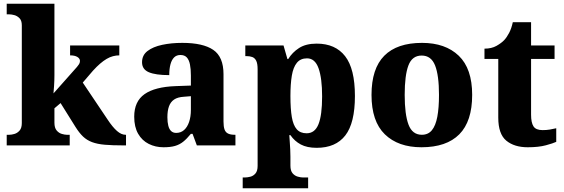

<svg xmlns="http://www.w3.org/2000/svg" viewBox="-20 -780 3023 1030"><path d="M16 0V-57H30Q42 -57 57.5 -61.5Q73 -66 85 -79.5Q97 -93 97 -120V-644Q97 -670 84.5 -682.5Q72 -695 56.5 -699Q41 -703 30 -703H16V-760H272V-377Q272 -364 271.5 -348.5Q271 -333 270 -318.5Q269 -304 268 -293.5Q267 -283 267 -279L393 -421Q400 -429 403.5 -435Q407 -441 408 -445.5Q409 -450 409 -453Q409 -466 395 -474.5Q381 -483 356 -483V-536H620V-483Q603 -483 586 -478.5Q569 -474 552 -464Q535 -454 517 -438.5Q499 -423 479 -401L424 -337L557 -139Q584 -98 607.5 -77.5Q631 -57 653 -57H656V0H642Q583 0 542.5 -3.5Q502 -7 474 -17.5Q446 -28 425.5 -47.5Q405 -67 385 -99L305 -227L272 -199V-122Q272 -94 284 -80Q296 -66 312 -61.5Q328 -57 338 -57H354V0Z M857 10Q814 10 778 -8Q742 -26 721 -62.5Q700 -99 700 -154Q700 -236 755.5 -275Q811 -314 922 -318L1004 -321V-375Q1004 -410 999 -434.5Q994 -459 982 -472Q970 -485 948 -485Q927 -485 914 -472Q901 -459 894.5 -435Q888 -411 888 -377Q815 -377 778.5 -392.5Q742 -408 742 -446Q742 -484 771.5 -506.5Q801 -529 850 -539.5Q899 -550 958 -550Q1069 -550 1124 -512.5Q1179 -475 1179 -382V-128Q1179 -101 1184.5 -85.5Q1190 -70 1203.5 -63.5Q1217 -57 1239 -57H1243V0H1036L1013 -62H1004Q982 -35 962.5 -19.5Q943 -4 918.5 3Q894 10 857 10ZM925 -67Q950 -67 967.5 -82.5Q985 -98 994.5 -126Q1004 -154 1004 -191V-264L967 -261Q933 -259 914 -246Q895 -233 886.5 -209.5Q878 -186 878 -151Q878 -124 883 -105Q888 -86 898.5 -76.5Q909 -67 925 -67Z M1282 230V172H1295Q1307 172 1323 168Q1339 164 1350.5 150.5Q1362 137 1362 110V-408Q1362 -439 1354.5 -454Q1347 -469 1333.5 -474Q1320 -479 1302 -479H1296V-536H1501L1522 -463H1526Q1548 -499 1584.5 -522.5Q1621 -546 1679 -546Q1779 -546 1831.5 -478.5Q1884 -411 1884 -265Q1884 -120 1832.5 -53.5Q1781 13 1679 13Q1627 13 1593.5 -5Q1560 -23 1538 -55H1532Q1533 -39 1534.5 -18.5Q1536 2 1537 22Q1538 42 1538 60V108Q1538 136 1549.5 149.5Q1561 163 1577 167.5Q1593 172 1604 172H1633V230ZM1625 -65Q1669 -65 1688.5 -113.5Q1708 -162 1708 -263Q1708 -360 1689 -413.5Q1670 -467 1627 -467Q1592 -467 1572.5 -443Q1553 -419 1545.5 -374Q1538 -329 1538 -265Q1538 -196 1545.5 -152Q1553 -108 1572 -86.5Q1591 -65 1625 -65Z M2241 10Q2116 10 2044.5 -59.5Q1973 -129 1973 -271Q1973 -412 2041.5 -481Q2110 -550 2244 -550Q2369 -550 2441 -481Q2513 -412 2513 -271Q2513 -129 2444 -59.5Q2375 10 2241 10ZM2243 -57Q2277 -57 2297 -81.5Q2317 -106 2326 -153.5Q2335 -201 2335 -271Q2335 -376 2314 -429Q2293 -482 2242 -482Q2191 -482 2171 -429Q2151 -376 2151 -271Q2151 -166 2171.5 -111.5Q2192 -57 2243 -57Z M2811 10Q2739 10 2696 -25.5Q2653 -61 2653 -149V-464H2579V-519Q2617 -519 2643.5 -534Q2670 -549 2685 -565Q2699 -580 2711.5 -604Q2724 -628 2731 -661H2829V-536H2955V-464H2829V-165Q2829 -122 2842 -102Q2855 -82 2891 -82Q2911 -82 2929.5 -85Q2948 -88 2964 -92V-19Q2947 -11 2908 -0.5Q2869 10 2811 10Z"/></svg>

Font: Noto Serif Thai ExtraBold
Style: Regular
Weight: 800
Version: Version 2.001